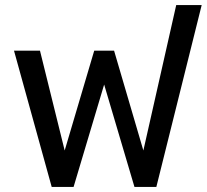

<svg xmlns="http://www.w3.org/2000/svg" viewBox="-20 -734 812 754"><path d="M35 -535H137L234 -143L350 -535H428L543 -143L672 -714H772L594 0H508L389 -402L269 0H183Z"/></svg>

Font: Prompt
Style: Regular
Weight: 400
Designer: Katatrad Team
Foundry: CadsonDemak
Version: Version 1.001